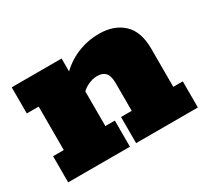

<svg xmlns="http://www.w3.org/2000/svg" viewBox="-92 -557 760 700"><g transform="rotate(-30 288.0 -206.5)"><path d="M17 0V-110H62V-293H12V-403H222V-336L208 -335Q247 -376 291.5 -394.5Q336 -413 385 -413Q447 -413 485 -378Q523 -343 523 -270V-110H563V0H303V-110H348V-225Q348 -257 336.5 -270Q325 -283 302 -283Q282 -283 261.5 -273Q241 -263 228 -246L237 -283V-110H277V0Z"/></g></svg>

Font: Rokkitt Black
Style: Regular
Weight: 900
Designer: Vernon Adams
Foundry: Vernon Adams
Version: Version 3.103